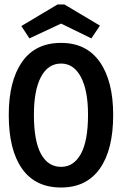

<svg xmlns="http://www.w3.org/2000/svg" viewBox="-20 -823 540 855"><path d="M252 12Q137 12 78 -72Q19 -156 19 -311Q19 -462 78 -547Q137 -632 252 -632Q365 -632 424.5 -547Q484 -462 484 -311Q484 -156 424.5 -72Q365 12 252 12ZM252 -80Q308 -80 340 -137.5Q372 -195 372 -312Q372 -421 340 -480.5Q308 -540 252 -540Q194 -540 162.5 -480.5Q131 -421 131 -312Q131 -195 162.5 -137.5Q194 -80 252 -80ZM111 -652 75 -707 236 -803H267L425 -709L387 -652L252 -718Z"/></svg>

Font: Inconsolata
Style: Bold
Weight: 700
Monospace: yes
Designer: Raph Levien, Cyreal, Brenton Simpson
Foundry: Raph Levien, Cyreal, Google
Version: Version 3.100; ttfautohint (v1.8.4.7-5d5b)